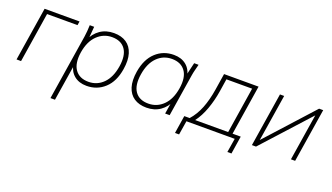

<svg xmlns="http://www.w3.org/2000/svg" viewBox="-66 -985 2899 1678"><g transform="rotate(20 1383.5 -146.0)"><path d="M48 0 127 -500H452L446 -464H163L90 0Z M442 216 538 -392Q542 -418 544 -445Q546 -472 547 -500H588L577 -369H563Q591 -434 644 -471Q697 -508 771 -508Q841 -508 887 -477Q933 -446 951.5 -386Q970 -326 956 -240Q937 -120 867.5 -56Q798 8 700 8Q630 8 585 -29Q540 -66 529 -131H539L484 216ZM704 -31Q784 -31 840.5 -87.5Q897 -144 914 -250Q931 -356 891.5 -412.5Q852 -469 767 -469Q688 -469 630 -412.5Q572 -356 555 -250Q539 -144 579.5 -87.5Q620 -31 704 -31Z M1257 8Q1188 8 1141.5 -23Q1095 -54 1076.5 -114Q1058 -174 1072 -260Q1092 -380 1161 -444Q1230 -508 1328 -508Q1398 -508 1443.5 -471Q1489 -434 1499 -369H1487L1518 -500H1559Q1552 -472 1545 -445Q1538 -418 1534 -392L1472 0H1430L1451 -131H1465Q1437 -66 1384 -29Q1331 8 1257 8ZM1261 -31Q1341 -31 1398.5 -87.5Q1456 -144 1473 -250Q1490 -356 1449 -412.5Q1408 -469 1324 -469Q1244 -469 1187.5 -412.5Q1131 -356 1114 -250Q1097 -144 1136.5 -87.5Q1176 -31 1261 -31Z M1569 130 1595 -36H1645Q1695 -92 1725.5 -169Q1756 -246 1772 -347L1796 -500H2117L2044 -36H2120L2094 130H2056L2077 0H1628L1607 130ZM1696 -36H2003L2070 -464H1831L1813 -348Q1799 -258 1769.5 -176Q1740 -94 1696 -36Z M2237 0 2316 -500H2355L2281 -32L2258 -34L2680 -500H2718L2639 0H2600L2674 -468L2698 -466L2275 0Z"/></g></svg>

Font: Mulish ExtraLight
Style: Italic
Weight: 200
Italic angle: -9°
Designer: Vernon Adams
Foundry: Vernon Adams
Version: Version 3.603